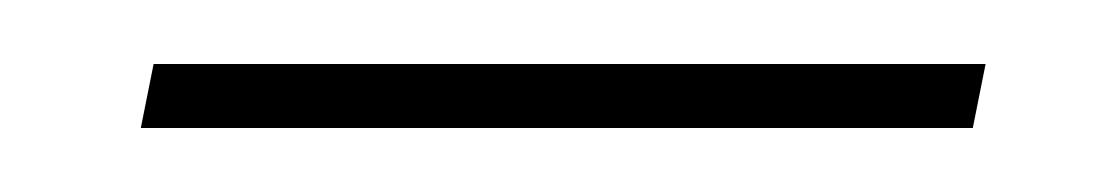

<svg xmlns="http://www.w3.org/2000/svg" viewBox="-20 -304 350 60"><path d="M24 -264H284L288 -284H28Z"/></svg>

Font: Noto Serif Display SemiBold
Style: Italic
Weight: 600
Italic angle: -12°
Designer: Monotype Design Team
Foundry: Monotype Imaging Inc.
Version: Version 2.009